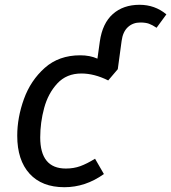

<svg xmlns="http://www.w3.org/2000/svg" viewBox="-20 -770 715 802"><path d="M675 -710 634 -654Q616 -666 602 -671Q588 -676 566 -676Q535 -676 514 -656.5Q493 -637 488 -599L472 -481L432 -434Q374 -463 320 -463Q258 -463 219.5 -421.5Q181 -380 164.5 -319Q148 -258 148 -196Q148 -66 255 -66Q288 -66 315.5 -76Q343 -86 377 -107L414 -43Q337 12 249 12Q155 12 103.5 -44.5Q52 -101 52 -203Q52 -279 80 -356.5Q108 -434 167 -486.5Q226 -539 315 -539Q356 -539 387 -525L397 -597Q408 -673 451.5 -711.5Q495 -750 563 -750Q627 -750 675 -710Z"/></svg>

Font: FiraGO
Style: Italic
Weight: 400
Italic angle: -8°
Designer: bBox Type GmbH
Foundry: bBox Type GmbH
Version: Version 1.001